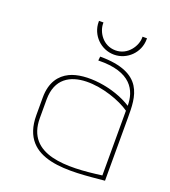

<svg xmlns="http://www.w3.org/2000/svg" viewBox="-125 -747 751 850"><g transform="rotate(20 251.0 -322.5)"><path d="M422 -656H401V-651C401 -613 367 -558 309 -558C248 -558 217 -613 217 -651V-656H196V-651C196 -589 247 -538 309 -538C371 -538 422 -589 422 -651ZM444 -18C283 4 97 11 97 -162V-249C97 -447 353 -387 444 -323ZM463 -298C463 -394 463 -509 255 -509L253 -490C409 -494 444 -417 444 -346C359 -401 222 -419 151 -384C110 -364 78 -324 78 -252V-169C78 45 304 15 463 0Z"/></g></svg>

Font: Advent Pro
Style: Thin
Weight: 100
Designer: Andreas Kalpakidis
Foundry: Andreas Kalpakidis
Version: Version 2.002 2007